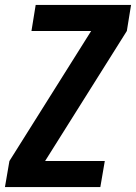

<svg xmlns="http://www.w3.org/2000/svg" viewBox="-20 -755 549 775"><path d="M0 0 18 -105 348 -630H107L124 -735H509L492 -630L162 -105H403L385 0Z"/></svg>

Font: iosevka_custom_sans_ss08 XBd
Style: Italic
Weight: 800
Italic angle: -10°
Designer: Belleve Invis
Foundry: Belleve Invis
Version: Version 10.3.0; ttfautohint (v1.8.3)